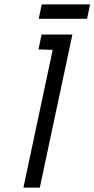

<svg xmlns="http://www.w3.org/2000/svg" viewBox="-20 -858 432 878"><path d="M392 -838H171L157 -772H378ZM156 -632 221 -630 87 0H162L311 -700H170Z"/></svg>

Font: Advent Pro Medium
Style: Italic
Weight: 500
Italic angle: -12°
Version: Version 3.000